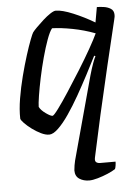

<svg xmlns="http://www.w3.org/2000/svg" viewBox="-51 -540 562 781"><g transform="rotate(-5 229.5 -150.0)"><path d="M282 200Q259 200 242 189Q225 178 225 154Q225 150 227.5 133.5Q230 117 238 90L324 -226Q332 -254 339.5 -274.5Q347 -295 351 -301L346 -304Q329 -270 307.5 -229Q286 -188 263 -147.5Q240 -107 217 -73.5Q194 -40 173 -20Q152 0 136 0Q121 0 102.5 -9Q84 -18 66.5 -31Q49 -44 37 -56.5Q25 -69 24 -75Q23 -112 30.5 -157Q38 -202 49.5 -246.5Q61 -291 73 -329Q85 -367 94.5 -391.5Q104 -416 107 -420Q112 -427 125 -440Q138 -453 153.5 -467Q169 -481 183.5 -490.5Q198 -500 206 -500Q232 -500 276.5 -481.5Q321 -463 363 -438L374 -500Q384 -500 400.5 -498Q417 -496 430 -488Q443 -480 443 -462Q443 -459 442.5 -454.5Q442 -450 440 -443Q419 -356 395.5 -257Q372 -158 350.5 -62.5Q329 33 313 109Q310 123 316 128Q322 133 332 133H395Q395 141 393.5 150Q392 159 390 163Q378 171 358 179.5Q338 188 317 194Q296 200 282 200ZM156 -75Q161 -75 180 -100.5Q199 -126 225 -166Q251 -206 278.5 -250Q306 -294 328 -333Q350 -372 360 -394Q315 -411 268 -420Q221 -429 185 -430Q175 -418 163.5 -386.5Q152 -355 141 -314.5Q130 -274 121.5 -233.5Q113 -193 108 -161Q103 -129 103 -116Q110 -102 129 -88.5Q148 -75 156 -75Z"/></g></svg>

Font: Texturina 72pt 72pt Regular
Style: Italic
Weight: 400
Italic angle: -11°
Designer: Guillermo Torres Carreño
Foundry: Omnibus-Type
Version: Version 1.002; ttfautohint (v1.8.3)